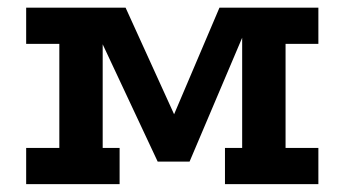

<svg xmlns="http://www.w3.org/2000/svg" viewBox="-20 -468 876 488"><path d="M46.5 0V-92H130.8V-356.5H46.5V-448.5H299.2L438 -143.5H408L537.8 -448.5H789.2V-356.5H705.8V-92H789.2V0H551.8V-92H595.5V-414.2L612 -411L461.8 -57.2H380.8L216.8 -407L241 -410.2V-92H284V0Z"/></svg>

Font: Podkova VF Beta
Style: Regular
Weight: 400
Designer: Ilya Yudin
Foundry: Cyreal (www.cyreal.org)
Version: Version 2.100